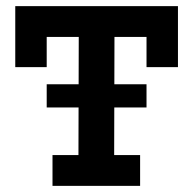

<svg xmlns="http://www.w3.org/2000/svg" viewBox="-20 -609 640 629"><path d="M30 -589H563V-389H460V-488H355L354 -101H439V0H152V-101H237L238 -488H133V-389H30ZM133 -333H460V-257H133Z"/></svg>

Font: Podkova
Style: Bold
Weight: 700
Designer: Ilya Yudin
Foundry: Cyreal (www.cyreal.org)
Version: Version 2.102; ttfautohint (v1.8.1.43-b0c9)